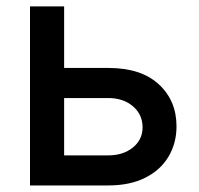

<svg xmlns="http://www.w3.org/2000/svg" viewBox="-20 -565 605 585"><path d="M175.4 -358H309.7Q409.8 -358 463.8 -308.2Q517.8 -258.5 517.8 -180Q517.8 -128.9 493.6 -88.1Q469.5 -47.2 422.9 -23.6Q376.4 0 309.7 0H71.4V-545.5H175.4ZM175.4 -266.3V-91.6H309.7Q355.5 -91.6 384.9 -115.6Q414.4 -139.6 414.4 -176.8Q414.4 -216.3 384.9 -241.3Q355.5 -266.3 309.7 -266.3Z"/></svg>

Font: Inter UI Medium
Style: Regular
Weight: 500
Designer: Rasmus Andersson
Foundry: rsms
Version: 3.2;8d6f07862